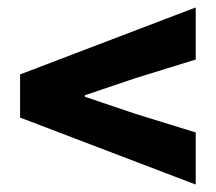

<svg xmlns="http://www.w3.org/2000/svg" viewBox="-20 -590 580 516"><path d="M506 -94V-234L344 -284L208 -330V-334L344 -380L506 -430V-570L34 -390V-274Z"/></svg>

Font: Giro Sans Black
Style: Regular
Weight: 900
Designer: Paul D. Hunt
Foundry: Adobe Systems Incorporated
Version: Version 1.000;PS 1.0;hotconv 1.0.88;makeotf.lib2.5.647800